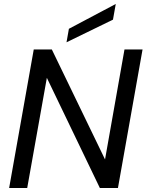

<svg xmlns="http://www.w3.org/2000/svg" viewBox="-20 -947 743 967"><path d="M698 -698 574 0H483L216 -555L117 0H26L150 -698H241L509 -144L607 -698ZM563 -927 549 -848 315 -734 327 -802Z"/></svg>

Font: SVN-Poppins
Style: Italic
Weight: 400
Italic angle: -10°
Designer: Ninad Kale (Devanagari), Jonny Pinhorn (Latin)
Foundry: Indian Type Foundry
Version: Version 3.002 2017; ttfautohint (v1.8.3)